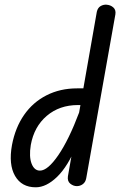

<svg xmlns="http://www.w3.org/2000/svg" viewBox="-20 -792 512 817"><path d="M132 5Q72 5 44 -43.5Q16 -92 31 -175Q45 -249 82.5 -303Q120 -357 178 -386.5Q236 -416 308 -416H359L348 -345H312Q233 -345 179 -299Q125 -253 111 -175Q103 -125 114.5 -95.5Q126 -66 150 -66Q183 -66 228 -131.5Q273 -197 317 -314L306 -174Q269 -84 223 -39.5Q177 5 132 5ZM307 0Q292 0 279 -10.5Q266 -21 269 -42L392 -742Q396 -759 408 -766Q420 -773 433 -772Q450 -771 462 -760.5Q474 -750 471 -731L347 -34Q344 -17 332.5 -8.5Q321 0 307 0Z"/></svg>

Font: Edu VIC WA NT Beginner Medium
Style: Regular
Weight: 500
Designer: Tina and Corey Anderson
Foundry: Google for Education
Version: Version 1.003